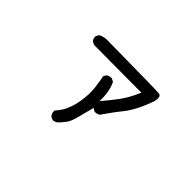

<svg xmlns="http://www.w3.org/2000/svg" viewBox="-88 -823 1177 1177"><g transform="rotate(45 500.0 -235.0)"><path d="M421 57Q405 55 394 45Q382 29 384 8Q417 -31 428.5 -57.5Q440 -84 448 -114Q456 -144 460 -186.5Q464 -229 459 -271Q454 -313 446 -351L456 -370Q472 -382 493 -380L513 -370Q528 -339 534 -303Q540 -267 538 -228Q581 -278 616 -325Q651 -372 683 -446L271 -448L251 -458Q238 -472 240 -493L251 -513Q284 -530 327 -526Q739 -522 763 -518.5Q787 -515 777 -468Q760 -417 736 -369Q712 -321 684.5 -287Q657 -253 637.5 -225.5Q618 -198 599 -171Q583 -159 562 -161L542 -173Q528 -122 515.5 -71Q503 -20 486.5 2Q470 24 450 45Q437 55 421 57Z"/></g></svg>

Font: Kosefont JP
Style: Regular
Weight: 400
Designer: Nozomi Seto 瀬戸のぞみ
Version: Version 3.00;June 19, 2020